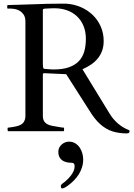

<svg xmlns="http://www.w3.org/2000/svg" viewBox="-20 -716 733 1048"><path d="M21.5 -15.6Q21.5 -16.1 22 -17.8Q22.5 -19.5 25.4 -19.5Q28.3 -19.5 34.7 -20.5Q41 -21.5 47.9 -22.5Q54.7 -23.4 60.5 -24.7Q66.4 -25.9 68.8 -26.4Q96.7 -32.7 107.7 -47.1Q118.7 -61.5 118.7 -83V-598.6Q118.7 -623 108.4 -637.2Q98.1 -651.4 84.7 -658.4Q71.3 -665.5 58.8 -667.2Q46.4 -668.9 42 -668.9H23.4Q21 -668.9 20.3 -670.4Q19.5 -671.9 19.5 -672.9V-684.6Q19.5 -685.5 20 -686.8Q20.5 -688 23.4 -688.5Q23.9 -688.5 25.6 -688.5Q27.3 -688.5 32.7 -688.7Q38.1 -689 48.3 -689.2Q58.6 -689.5 77.1 -689.9Q131.3 -690.9 185.3 -693.4Q239.3 -695.8 293.5 -695.8H342.8Q384.8 -692.9 421.9 -676.8Q459 -660.6 486.6 -633.8Q514.2 -606.9 530 -570.8Q545.9 -534.7 545.9 -492.2Q545.9 -461.9 537.1 -438.2Q528.3 -414.6 512.9 -396Q497.6 -377.4 476.3 -363.3Q455.1 -349.1 430.2 -337.9L578.1 -96.2Q596.7 -65.4 623 -42.5Q649.4 -19.5 681.6 -6.8Q685.5 -5.9 686.3 -4.2Q687 -2.4 687 0Q687 7.3 683.1 9.8Q679.2 12.2 670.9 12.2Q629.4 12.2 593.8 1Q558.1 -10.3 525.9 -39.1Q510.3 -53.2 496.1 -71.5Q481.9 -89.8 467.8 -112.8L341.3 -311L225.1 -316.4Q224.6 -316.4 221.2 -316.4Q217.8 -316.4 216.3 -315.4Q214.8 -314.5 214.4 -313.5Q213.9 -312.5 213.9 -309.6V-84.5Q213.9 -71.3 217.3 -61.5Q220.7 -51.8 228.8 -44.7Q236.8 -37.6 249.8 -33.2Q262.7 -28.8 281.2 -26.4Q284.2 -25.9 289.8 -24.9Q295.4 -23.9 302 -22.7Q308.6 -21.5 314.9 -20.5Q321.3 -19.5 325.7 -19.5Q328.6 -19.5 329.1 -18.1Q329.6 -16.6 329.6 -15.6V-3.9Q329.6 -2.9 328.9 -1.5Q328.1 0 325.7 0H25.4Q22.9 0 22.2 -2Q21.5 -3.9 21.5 -9.8ZM214.8 -350.6Q215.3 -346.7 217 -343.5Q218.8 -340.3 224.1 -339.8Q226.1 -339.8 231.2 -339.4Q236.3 -338.9 243.2 -338.4Q250 -337.9 258.1 -337.4Q266.1 -336.9 273.9 -336.9Q322.3 -336.9 355.7 -348.6Q389.2 -360.4 409.9 -381.8Q430.7 -403.3 439.7 -434.3Q448.7 -465.3 448.7 -503.9Q448.7 -543.9 435.5 -575.2Q422.4 -606.4 399.4 -627.7Q376.5 -648.9 345.2 -659.9Q314 -670.9 277.8 -670.9Q271 -670.9 265.1 -670.7Q259.3 -670.4 253.4 -670.2Q247.6 -669.9 241 -669.7Q234.4 -669.4 226.1 -668.9Q223.1 -668.9 218.5 -667.7Q213.9 -666.5 213.9 -661.1V-365.2ZM312 299.3Q312 295.4 314.9 291.7Q317.9 288.1 321.8 285.2Q325.7 282.2 329.3 279.8Q333 277.3 335 275.4Q343.3 268.1 352.5 258.8Q361.8 249.5 369.4 238.8Q377 228 382.1 216.6Q387.2 205.1 387.2 192.4Q387.2 189.5 387 186Q386.7 182.6 385 179.4Q383.3 176.3 379.6 174.3Q376 172.4 369.1 172.4Q355 172.4 342.3 169.2Q329.6 166 319.8 159.2Q310.1 152.3 304.2 140.9Q298.3 129.4 298.3 112.3Q298.3 100.6 303.2 90.6Q308.1 80.6 316.2 73.2Q324.2 65.9 334.7 61.5Q345.2 57.1 356 57.1Q375.5 57.1 390.1 65.9Q404.8 74.7 414.6 88.9Q424.3 103 429.2 120.4Q434.1 137.7 434.1 154.3Q434.1 176.8 427.7 197Q421.4 217.3 410.2 235.4Q398.9 253.4 383.5 269Q368.2 284.7 349.6 297.9Q342.8 302.7 334.5 307.6Q326.2 312.5 319.3 312.5Q314.5 312.5 313.2 307.9Q312 303.2 312 299.3Z"/></svg>

Font: Kurinto Book Core
Style: Regular
Weight: 400
Designer: Kurinto was developed by Clint Goss from a range of fonts that are compatible with the SIL Open Font License Version 1.1
Foundry: Clinton F. Goss
Version: Version 2.196; July 25, 2020